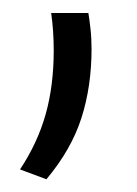

<svg xmlns="http://www.w3.org/2000/svg" viewBox="-20 -148 216 302"><path d="M60.5 -127.5H119Q120.5 -119 122.2 -103.8Q124 -88.5 124 -71Q124 -12 108 37.8Q92 87.5 53 134L11.5 118.5Q39 77 51.8 31.8Q64.5 -13.5 64.5 -68.5Q64.5 -84 63.5 -98.8Q62.5 -113.5 60.5 -127.5Z"/></svg>

Font: Anek Devanagari Medium Light
Style: Regular
Weight: 300
Version: Version 1.003